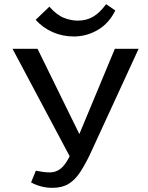

<svg xmlns="http://www.w3.org/2000/svg" viewBox="-20 -892 712 921"><path d="M231 9Q202 9 176.5 2Q151 -5 129 -17L152 -73Q173 -69 188.5 -67Q204 -65 218 -65Q244 -65 264 -78Q284 -91 300.5 -118Q317 -145 334 -185L531 -658H645L411 -150Q388 -102 364 -65.5Q340 -29 309 -10Q278 9 231 9ZM324 -124 40 -658H160L389 -191ZM334 -717Q280 -717 232.5 -738Q185 -759 151 -797L217 -860Q252 -820 286.5 -806.5Q321 -793 353 -793Q395 -793 427 -812Q459 -831 489 -872L533 -842Q504 -781 450 -749Q396 -717 334 -717Z"/></svg>

Font: Ysabeau SC SemiBold
Style: Regular
Weight: 600
Designer: Christian Thalmann (Catharsis Fonts)
Version: Version 2.001;gftools[0.9.30]; featfreeze: smcp